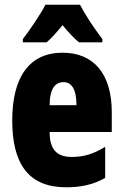

<svg xmlns="http://www.w3.org/2000/svg" viewBox="-20 -786 522 816"><path d="M320 -766H173C156 -731 104 -654 77 -620V-606H178C195 -620 218 -645 246 -679C273 -646 296 -622 316 -606H415V-620C375 -673 343 -722 320 -766ZM246 -562C105 -562 32 -459 32 -274C32 -90 101 10 261 10C325 10 379 -2 427 -30V-162C376 -131 336 -119 285 -119C221 -119 191 -151 191 -225H455V-310C455 -472 378 -562 246 -562ZM250 -437C283 -437 305 -409 305 -339H191C191 -411 216 -437 250 -437Z"/></svg>

Font: Noto Sans Thai ExtCond Blk
Style: Regular
Weight: 900
Width: 2
Designer: Monotype Design Team
Foundry: Monotype Imaging Inc.
Version: Version 2.002